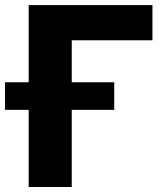

<svg xmlns="http://www.w3.org/2000/svg" viewBox="-58 -748 662 768"><path d="M551.8 -727.5H56.6V-418.9H-38.1V-308.6H56.6V0H229V-308.6H398.9V-418.9H229V-586.9H551.8Z"/></svg>

Font: Inter ExtraBold
Style: Regular
Weight: 800
Designer: Rasmus Andersson
Foundry: rsms
Version: Version 4.001;git-9221beed3